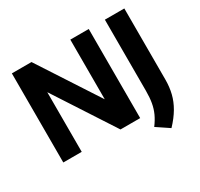

<svg xmlns="http://www.w3.org/2000/svg" viewBox="-185 -973 1436 1381"><g transform="rotate(-30 533.5 -282.5)"><path d="M66.5 0V-740H229.5L580 -201.5H552V-740H705V0H541.5L191.5 -538.5H219.5V0ZM864 175 760.5 106Q789.5 67 806.8 29.5Q824 -8 831.5 -51Q839 -94 839 -149.5V-740H1000.5V-150Q1000.5 -88 987.2 -34.2Q974 19.5 944 70.8Q914 122 864 175Z"/></g></svg>

Font: Encode Sans Condensed Thin
Style: Bold
Weight: 700
Version: Version 3.002